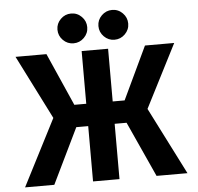

<svg xmlns="http://www.w3.org/2000/svg" viewBox="-59 -966 1059 1027"><g transform="rotate(-5 470.0 -452.5)"><path d="M217 -357 44 -700H210L335 -417H399V-700H541V-417H605L739 -700H896L723 -361L906 0H740L605 -297H541V0H399V-297H335L191 0H34ZM359.8 -745Q327 -745 303.5 -768.7Q280 -792.3 280 -825.2Q280 -858 303.7 -881.5Q327.3 -905 360.2 -905Q393 -905 416.5 -881.3Q440 -857.7 440 -824.8Q440 -792 416.3 -768.5Q392.7 -745 359.8 -745ZM579.8 -745Q547 -745 523.5 -768.7Q500 -792.3 500 -825.2Q500 -858 523.7 -881.5Q547.3 -905 580.2 -905Q613 -905 636.5 -881.3Q660 -857.7 660 -824.8Q660 -792 636.3 -768.5Q612.7 -745 579.8 -745Z"/></g></svg>

Font: Golos UI VF
Style: Regular
Weight: 400
Designer: A.Korolkova, Vitaly Kuzmin
Foundry: ParaType Ltd
Version: Version 2.000